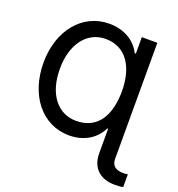

<svg xmlns="http://www.w3.org/2000/svg" viewBox="-163 -870 1121 1209"><g transform="rotate(20 398.0 -266.0)"><path d="M687.5 50.1V-727.3H583.5V-617.2H575.6C540.1 -690.3 462.7 -737.2 363.6 -737.2C183.2 -737.2 56.5 -580.3 56.5 -365.8C56.5 -146.3 183.2 11 363.6 11C461.6 11 539.1 -35.9 575.6 -112.6H581.3V50.1C581.3 157 650.6 204.5 737.9 204.5C760.7 204.5 782 203.8 796.2 199.9V114.3C787.6 115.8 776.6 117.2 766 117.2C722.3 117.2 687.5 101.9 687.5 50.1ZM166.5 -364.7C166.5 -526.3 247.5 -639.2 375 -639.2C515.6 -639.2 582.4 -519.2 582.4 -364.7C582.4 -207.4 521.7 -90.2 373.9 -90.2C250.7 -90.2 166.5 -194.2 166.5 -364.7Z"/></g></svg>

Font: Margiela Sans Medium
Style: Regular
Weight: 500
Designer: Stefan Endress, Andreas Faust
Version: Version 1.100;FEAKit 1.0